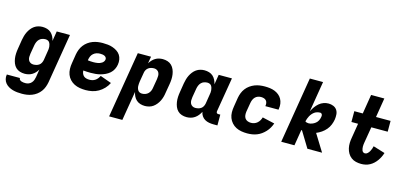

<svg xmlns="http://www.w3.org/2000/svg" viewBox="-77 -1287 4354 2061"><g transform="rotate(15 2100.0 -256.0)"><path d="M217 223Q191 223 165 220.5Q139 218 114.5 211Q90 204 68.5 191.5Q47 179 31.5 160.5Q16 142 9.5 117Q3 92 8 66V65H154Q152 77 160.5 85Q169 93 180 97Q191 101 203 102Q215 103 227 103Q244 103 261 96Q278 89 290.5 75Q303 61 309 44.5Q315 28 318 11L332 -77Q321 -58 306 -41.5Q291 -25 272 -13.5Q253 -2 231.5 3Q210 8 190 8Q161 8 135 -0.5Q109 -9 90.5 -27.5Q72 -46 62 -71Q52 -96 48 -123Q44 -150 45.5 -178.5Q47 -207 52 -235L68 -335Q72 -358 78.5 -381Q85 -404 95.5 -425.5Q106 -447 121.5 -467Q137 -487 157 -501Q177 -515 200.5 -521.5Q224 -528 247 -528Q274 -528 299 -520.5Q324 -513 342 -496.5Q360 -480 371.5 -457.5Q383 -435 388 -410L406 -520H553L462 30Q457 57 447 84Q437 111 419.5 134.5Q402 158 378 176Q354 194 326.5 204.5Q299 215 271.5 219Q244 223 217 223ZM254 -112Q270 -112 287 -116Q304 -120 318 -130Q332 -140 340 -155.5Q348 -171 351 -187L367 -287Q370 -301 371 -314Q372 -327 371 -340Q370 -353 366 -365.5Q362 -378 355.5 -388Q349 -398 336.5 -403Q324 -408 311 -408Q293 -408 275 -402Q257 -396 243.5 -382.5Q230 -369 222.5 -351Q215 -333 212 -316L195 -216Q192 -197 192 -179Q192 -161 199 -145.5Q206 -130 221 -121Q236 -112 254 -112Z M867 8Q834 8 801.5 2.5Q769 -3 741 -17Q713 -31 691.5 -54Q670 -77 659 -106Q648 -135 647 -168.5Q646 -202 652 -235L668 -335Q673 -363 683.5 -390Q694 -417 712 -440.5Q730 -464 754 -481.5Q778 -499 805.5 -509.5Q833 -520 861 -524Q889 -528 916 -528Q945 -528 973 -525Q1001 -522 1027 -513Q1053 -504 1076 -489Q1099 -474 1113.5 -452Q1128 -430 1132.5 -402Q1137 -374 1132 -345Q1128 -319 1115 -293Q1102 -267 1080.5 -248Q1059 -229 1032.5 -216.5Q1006 -204 979.5 -197Q953 -190 926 -187.5Q899 -185 872 -185Q852 -185 831.5 -186Q811 -187 790 -189Q790 -172 796.5 -156Q803 -140 814.5 -129.5Q826 -119 843 -114.5Q860 -110 878 -110Q894 -110 910.5 -114Q927 -118 941.5 -127.5Q956 -137 967 -151Q978 -165 986 -181L1111 -136Q1095 -102 1068 -73.5Q1041 -45 1008 -26Q975 -7 939 0.5Q903 8 867 8ZM873 -303Q884 -303 895.5 -304Q907 -305 918.5 -307Q930 -309 941.5 -313Q953 -317 963.5 -324Q974 -331 981 -341Q988 -351 990 -363Q992 -376 985 -386.5Q978 -397 966.5 -402Q955 -407 942.5 -408.5Q930 -410 917 -410Q898 -410 879 -404Q860 -398 844.5 -384.5Q829 -371 821 -353Q813 -335 810 -316L809 -307Q824 -305 840.5 -304Q857 -303 873 -303Z M1185 215 1307 -520H1454L1441 -443Q1452 -462 1467.5 -478.5Q1483 -495 1501.5 -506.5Q1520 -518 1541.5 -523Q1563 -528 1583 -528Q1612 -528 1638 -519.5Q1664 -511 1682.5 -492.5Q1701 -474 1711.5 -449Q1722 -424 1726 -397Q1730 -370 1728.5 -341.5Q1727 -313 1722 -285L1705 -185Q1702 -162 1695.5 -139Q1689 -116 1678.5 -94.5Q1668 -73 1652 -53Q1636 -33 1616.5 -19Q1597 -5 1573 1.5Q1549 8 1526 8Q1499 8 1474.5 0.5Q1450 -7 1431.5 -23.5Q1413 -40 1402 -62.5Q1391 -85 1386 -110L1332 215ZM1462 -112Q1480 -112 1498 -118Q1516 -124 1530 -137.5Q1544 -151 1551.5 -169Q1559 -187 1561 -204L1578 -304Q1581 -323 1581 -341Q1581 -359 1574 -374.5Q1567 -390 1552 -399Q1537 -408 1519 -408Q1503 -408 1486.5 -404Q1470 -400 1456 -390Q1442 -380 1433.5 -364.5Q1425 -349 1423 -333L1406 -233Q1404 -219 1403 -206Q1402 -193 1402.5 -180Q1403 -167 1407 -154.5Q1411 -142 1418 -132Q1425 -122 1437 -117Q1449 -112 1462 -112Z M1990 8Q1961 8 1935 -0.5Q1909 -9 1890.5 -27.5Q1872 -46 1862 -71Q1852 -96 1848 -123Q1844 -150 1845.5 -178.5Q1847 -207 1852 -235L1868 -335Q1872 -358 1878.5 -381Q1885 -404 1895.5 -425.5Q1906 -447 1921.5 -467Q1937 -487 1957 -501Q1977 -515 2000.5 -521.5Q2024 -528 2047 -528Q2074 -528 2099 -520.5Q2124 -513 2142 -496.5Q2160 -480 2171.5 -457.5Q2183 -435 2188 -410L2206 -520H2353L2289 -137Q2289 -132 2289.5 -127Q2290 -122 2293 -118.5Q2296 -115 2300.5 -113.5Q2305 -112 2310 -112H2333V8H2290Q2264 8 2239 3.5Q2214 -1 2193 -13Q2172 -25 2158 -45.5Q2144 -66 2140 -91Q2129 -70 2114 -51Q2099 -32 2078.5 -18Q2058 -4 2035 2Q2012 8 1990 8ZM2054 -112Q2070 -112 2087 -116Q2104 -120 2118 -130Q2132 -140 2140 -155.5Q2148 -171 2151 -187L2167 -287Q2170 -301 2171 -314Q2172 -327 2171 -340Q2170 -353 2166 -365.5Q2162 -378 2155.5 -388Q2149 -398 2136.5 -403Q2124 -408 2111 -408Q2093 -408 2075 -402Q2057 -396 2043.5 -382.5Q2030 -369 2022.5 -351Q2015 -333 2012 -316L1995 -216Q1992 -197 1992 -179Q1992 -161 1999 -145.5Q2006 -130 2021 -121Q2036 -112 2054 -112Z M2663 8Q2630 8 2598 2.5Q2566 -3 2538.5 -17Q2511 -31 2490 -54.5Q2469 -78 2458 -107Q2447 -136 2446.5 -169Q2446 -202 2452 -235L2468 -335Q2473 -363 2483.5 -390Q2494 -417 2512 -440.5Q2530 -464 2554.5 -481.5Q2579 -499 2606 -509.5Q2633 -520 2661 -524Q2689 -528 2717 -528Q2746 -528 2774 -524.5Q2802 -521 2827.5 -511Q2853 -501 2874 -484Q2895 -467 2908 -443.5Q2921 -420 2925 -392Q2929 -364 2924 -335L2923 -325H2777V-329Q2780 -345 2777 -361Q2774 -377 2764 -388Q2754 -399 2738.5 -403.5Q2723 -408 2707 -408Q2689 -408 2671.5 -401.5Q2654 -395 2641 -381Q2628 -367 2621.5 -350Q2615 -333 2612 -316L2595 -216Q2592 -196 2594 -176Q2596 -156 2606.5 -141Q2617 -126 2635 -119Q2653 -112 2673 -112Q2691 -112 2709 -118Q2727 -124 2742 -137Q2757 -150 2766.5 -167Q2776 -184 2781 -201L2917 -170Q2908 -144 2894 -119.5Q2880 -95 2860.5 -74Q2841 -53 2818 -36.5Q2795 -20 2769 -10Q2743 0 2716 4Q2689 8 2663 8Z M3040 0 3161 -735H3308L3252 -395Q3265 -422 3282 -446Q3299 -470 3321.5 -489.5Q3344 -509 3371.5 -518.5Q3399 -528 3426 -528Q3454 -528 3479.5 -517.5Q3505 -507 3519.5 -485.5Q3534 -464 3536 -436Q3538 -408 3534 -380Q3529 -350 3517 -320Q3505 -290 3483.5 -264.5Q3462 -239 3434.5 -220Q3407 -201 3377 -189L3494 0H3331L3225 -174Q3223 -175 3220.5 -176Q3218 -177 3216 -178L3187 0ZM3270 -267Q3290 -267 3310 -274.5Q3330 -282 3347 -295.5Q3364 -309 3373.5 -328Q3383 -347 3386 -367Q3388 -374 3388 -381.5Q3388 -389 3385 -395.5Q3382 -402 3376.5 -406Q3371 -410 3364 -410Q3348 -410 3331.5 -405.5Q3315 -401 3301.5 -391.5Q3288 -382 3276.5 -368.5Q3265 -355 3257 -340.5Q3249 -326 3243.5 -310.5Q3238 -295 3234 -279Q3241 -273 3250.5 -270Q3260 -267 3270 -267Z M3929 8Q3899 8 3870 1Q3841 -6 3818 -23.5Q3795 -41 3780.5 -66Q3766 -91 3759.5 -120Q3753 -149 3754 -179.5Q3755 -210 3761 -241L3787 -400H3713V-520H3807L3842 -735H3989L3954 -520H4116V-400H3934L3904 -221Q3902 -210 3901 -199Q3900 -188 3900 -177Q3900 -166 3902 -155Q3904 -144 3907.5 -134.5Q3911 -125 3919.5 -118.5Q3928 -112 3940 -112Q3955 -112 3968 -124Q3981 -136 3989 -150.5Q3997 -165 4002.5 -180Q4008 -195 4011 -210L4142 -170Q4135 -147 4124 -124.5Q4113 -102 4098.5 -81.5Q4084 -61 4065 -43.5Q4046 -26 4023.5 -14Q4001 -2 3977 3Q3953 8 3929 8Z"/></g></svg>

Font: Iosevka Heavy Extended
Style: Italic
Weight: 900
Width: 7
Italic angle: -9°
Monospace: yes
Designer: Belleve Invis
Foundry: Belleve Invis
Version: Version 32.5.0; ttfautohint (v1.8.4)